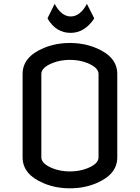

<svg xmlns="http://www.w3.org/2000/svg" viewBox="-20 -971 728 1000"><path d="M195.3 -151.4Q195.3 -118.2 254.4 -94.2Q295.4 -78.1 344.2 -78.1Q393.1 -78.1 434.1 -94.2Q493.2 -117.7 493.2 -151.4V-585.9Q493.2 -619.1 434.1 -643.1Q393.1 -659.2 344.2 -659.2Q295.4 -659.2 254.4 -643.1Q195.3 -619.6 195.3 -585.9ZM97.7 -151.4Q97.7 -151.4 97.7 -585.9Q97.7 -675.3 208.5 -721.2Q270.5 -747.1 344.2 -747.1Q418 -747.1 480 -721.2Q590.8 -675.3 590.8 -585.9V-151.4Q590.8 -62 480 -16.1Q418 9.8 344.2 9.8Q270.5 9.8 208.5 -16.1Q97.7 -62 97.7 -151.4ZM228.5 -873V-877.9L264.6 -950.7Q299.8 -885.3 348.6 -885.3Q397.5 -885.3 432.6 -950.7L469.7 -877.9V-873Q419.9 -799.8 347.7 -799.8Q272.5 -799.8 228.5 -873Z"/></svg>

Font: Nova Flat
Style: Book
Weight: 400
Version: Version 2.000